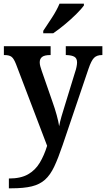

<svg xmlns="http://www.w3.org/2000/svg" viewBox="-20 -786 574 1039"><path d="M28 180Q92 180 131.5 157.5Q171 135 195 95Q219 55 235 3L67 -438Q55 -469 42.5 -478.5Q30 -488 5 -488H1V-536H254V-488H251Q221 -488 208 -478Q195 -468 195 -449Q195 -439 198 -427.5Q201 -416 206 -402L264 -235Q277 -199 287 -162.5Q297 -126 300 -103Q305 -129 312.5 -155Q320 -181 328 -206L387 -398Q391 -409 394 -423.5Q397 -438 397 -448Q397 -470 383 -478.5Q369 -487 340 -488H336V-536H534V-488H531Q504 -488 489 -473Q474 -458 459 -414L319 -1Q295 70 273.5 115.5Q252 161 223.5 186.5Q195 212 152 222.5Q109 233 42 233H28ZM214 -619Q235 -650 261.5 -691Q288 -732 302 -766H434V-756Q422 -739 393.5 -710.5Q365 -682 330.5 -653.5Q296 -625 268 -606H214Z"/></svg>

Font: Noto Serif Hebrew SemiCondensed SemiBold
Style: Regular
Weight: 600
Width: 4
Designer: Monotype Design Team
Foundry: Monotype Imaging Inc.
Version: Version 2.004; ttfautohint (v1.8.4.7-5d5b)